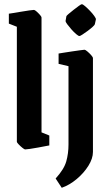

<svg xmlns="http://www.w3.org/2000/svg" viewBox="-20 -699 514 911"><path d="M99 10Q96 10 86.5 2.5Q77 -5 68.5 -14Q60 -23 60 -26V-572L22 -587V-634Q22 -634 38.5 -636.5Q55 -639 77.5 -643Q100 -647 118.5 -649.5Q137 -652 141 -652Q145 -652 153.5 -644.5Q162 -637 169.5 -628.5Q177 -620 177 -616V-71L214 -56V-9Q214 -9 198 -6Q182 -3 161 1Q140 5 122 7.5Q104 10 99 10ZM295 -622Q295 -624 305.5 -633Q316 -642 329.5 -652.5Q343 -663 354 -671Q365 -679 368 -679Q373 -679 384 -669.5Q395 -660 407 -647.5Q419 -635 427.5 -623Q436 -611 435 -607L430 -584Q429 -580 419 -571Q409 -562 395.5 -552Q382 -542 371 -535Q360 -528 357 -528Q352 -528 341 -537.5Q330 -547 318.5 -560Q307 -573 299 -584Q291 -595 291 -599ZM273 192 244 148Q284 104 294.5 66.5Q305 29 305 -13V-385L258 -396V-445Q265 -446 282.5 -449Q300 -452 321.5 -455Q343 -458 360 -460.5Q377 -463 381 -463Q385 -463 394.5 -455Q404 -447 412.5 -437.5Q421 -428 421 -423V22Q421 53 399.5 87.5Q378 122 344 150.5Q310 179 273 192Z"/></svg>

Font: Grenze Gotisch SemiBold
Style: Regular
Weight: 600
Designer: Renata Polastri
Foundry: Omnibus-Type
Version: Version 1.001